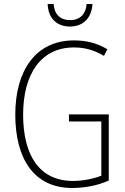

<svg xmlns="http://www.w3.org/2000/svg" viewBox="-20 -925 624 955"><path d="M440 -905H411C407 -856 379 -825 329 -825C278 -825 250 -855 247 -905H217C220 -832 264 -793 328 -793C394 -793 436 -836 440 -905ZM323 -356V-321H484V-51C445 -36 395 -25 343 -25C176 -25 95 -153 95 -355C95 -553 181 -689 348 -689C397 -689 446 -678 497 -647L514 -680C461 -712 407 -724 348 -724C156 -724 56 -572 56 -355C56 -138 147 10 339 10C400 10 466 -2 521 -27V-356Z"/></svg>

Font: Noto Sans Hebrew Condensed ExtraLight
Style: Regular
Weight: 200
Width: 3
Designer: Monotype Design Team
Foundry: Monotype Imaging Inc.
Version: Version 2.004